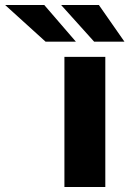

<svg xmlns="http://www.w3.org/2000/svg" viewBox="-194 -743 514 763"><path d="M224.5 -517V0H62V-517ZM199 -723 300.5 -577.5H180L49 -723ZM-18 -723 107.5 -577.5H-13L-173.5 -723Z"/></svg>

Font: Public Sans ExtraBold
Style: Regular
Weight: 800
Designer: The Public Sans Project Authors: Dan O. Williams and USWDS (Libre Franklin designed by Pablo Impallari and Rodrigo Fuenz
Version: Version 1.007